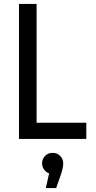

<svg xmlns="http://www.w3.org/2000/svg" viewBox="-20 -710 492 981"><path d="M77 0V-690H167V-83H421V0ZM303 125Q303 150 288 191L267 251H214L231 176Q215 170 205 156Q195 142 195 125Q195 102 210.5 86.5Q226 71 249 71Q272 71 287.5 86.5Q303 102 303 125Z"/></svg>

Font: Radio Canada Condensed
Style: Regular
Weight: 400
Width: 3
Designer: Charles Daoud, Etienne Aubert Bonn, Alexandre Saumier Demers, Jacques Le Bailly
Foundry: Radio-Canada
Version: Version 2.104; ttfautohint (v1.8.4.7-5d5b);gftools[0.9.28.de